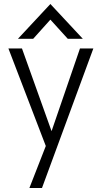

<svg xmlns="http://www.w3.org/2000/svg" viewBox="-20 -730 509 960"><path d="M127 210 209 0 22 -487.8H89.8L237.8 -74.2L379.9 -487.8H446.8L189.9 210ZM69.8 -536.1 231.9 -710 394 -536.1H318.8L231.9 -631.8L146 -536.1Z"/></svg>

Font: Acari Sans Light
Style: Regular
Weight: 300
Designer: Alfredo Marco Pradil and Stefan Peev
Foundry: Hanken Design Co.
Version: Version 1.045;January 11, 2019;FontCreator 11.5.0.2425 64-bi